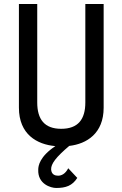

<svg xmlns="http://www.w3.org/2000/svg" viewBox="-20 -721 606 954"><path d="M319 115C305 143 285 152 269 152C254 152 236 147 234 121C233 93 258 60 324 4C411 -6 495 -58 495 -186V-701H404V-212C404 -128 368 -81 284 -81C201 -81 165 -128 165 -212V-701H74V-186C74 -53 164 -3 255 5C177 57 170 103 170 122C167 194 233 213 259 213C307 213 339 202 364 163Z"/></svg>

Font: Advent Pro
Style: SemiBold
Weight: 600
Designer: Andreas Kalpakidis
Foundry: Andreas Kalpakidis
Version: Version 2.002 2008